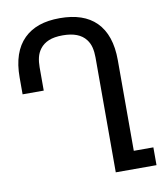

<svg xmlns="http://www.w3.org/2000/svg" viewBox="-83 -812 768 882"><g transform="rotate(-10 301.0 -371.0)"><path d="M575.7 0V-83H484.4V-505.9Q484.4 -624 423.8 -684.6Q365.7 -742.2 254.9 -742.2Q199.2 -742.2 158 -727.8Q116.7 -713.4 87.4 -684.6Q26.4 -624.5 26.4 -505.9V-427.2H125V-536.1Q125 -561 130.1 -582.3Q135.3 -603.5 148.4 -620.6Q163.6 -640.6 189.2 -651.4Q214.8 -662.1 254.9 -662.1Q330.6 -662.1 362.3 -620.6Q375.5 -603.5 380.6 -582.3Q385.7 -561 385.7 -536.1V0Z"/></g></svg>

Font: Hack Dev
Style: Regular
Weight: 400
Designer: Christopher Simpkins
Foundry: Christopher Simpkins
Version: Version 2.0315